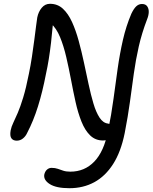

<svg xmlns="http://www.w3.org/2000/svg" viewBox="-20 -730 803 1010"><path d="M522 9Q482 9 454.5 -17.5Q427 -44 408.5 -90.5Q390 -137 377.5 -193.5Q365 -250 353.5 -311Q342 -372 328.5 -430Q315 -488 296 -534.5Q277 -581 247 -608L259 -610Q254 -553 248.5 -506Q243 -459 236.5 -418.5Q230 -378 222 -342Q204 -248 180 -171Q156 -94 123 -31Q115 -13 100.5 -1.5Q86 10 68 10Q49 10 40 -2.5Q31 -15 36 -44Q40 -64 50 -84.5Q60 -105 73.5 -136.5Q87 -168 102 -217Q117 -266 132 -342Q141 -385 148 -431.5Q155 -478 160.5 -520.5Q166 -563 170 -594.5Q174 -626 176 -638Q182 -668 199.5 -689Q217 -710 243 -710Q283 -710 311 -684Q339 -658 359 -614Q379 -570 394 -515Q409 -460 421.5 -401.5Q434 -343 446 -287Q458 -231 471.5 -185.5Q485 -140 503.5 -111.5Q522 -83 548 -80Q566 -76 574 -66.5Q582 -57 579 -42Q575 -21 561.5 -6Q548 9 522 9ZM345 260Q276 260 242 238.5Q208 217 213 188Q217 171 227.5 162Q238 153 251 153Q270 153 284 158Q298 163 313 168Q328 173 350 173Q425 173 476 120Q527 67 548 -40Q566 -127 577 -209.5Q588 -292 599 -369.5Q610 -447 626.5 -519.5Q643 -592 671 -658Q684 -685 697 -697Q710 -709 727 -709Q746 -709 754.5 -696.5Q763 -684 762.5 -666.5Q762 -649 754 -629Q726 -556 710 -485.5Q694 -415 684 -343Q674 -271 663.5 -194Q653 -117 636 -30Q616 69 575 133Q534 197 476 228.5Q418 260 345 260Z"/></svg>

Font: Shantell Sans
Style: Italic
Weight: 400
Italic angle: -11°
Designer: Stephen Nixon, Anya Danilova, Shantell Martin
Foundry: Arrow Type
Version: Version 1.011;[c5ecc13dd]